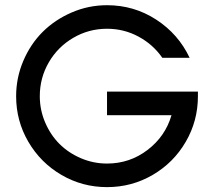

<svg xmlns="http://www.w3.org/2000/svg" viewBox="-20 -727 843 756"><path d="M401.4 -273.4V-366.2H666.5H759.3V-348.1Q759.3 -251 711.4 -168.7Q663.6 -86.4 581.3 -38.3Q499 9.8 401.4 9.8Q304.2 9.8 221.9 -38.3Q139.6 -86.4 91.6 -168.7Q43.5 -251 43.5 -348.1Q43.5 -420.9 71.8 -487.3Q100.1 -553.7 148.2 -601.6Q196.3 -649.4 262.5 -678Q328.6 -706.5 401.4 -706.5Q507.8 -706.5 595.2 -649.7Q682.6 -592.8 726.6 -499.5H619.1Q582.5 -552.2 525.1 -583Q467.8 -613.8 401.4 -613.8Q329.6 -613.8 268.6 -578.1Q207.5 -542.5 172.1 -481.4Q136.7 -420.4 136.7 -348.1Q136.7 -294.4 157.7 -245.1Q178.7 -195.8 214.1 -160.4Q249.5 -125 298.6 -104Q347.7 -83 401.4 -83Q490.7 -83 560.8 -136.5Q630.9 -189.9 655.3 -273.4Z"/></svg>

Font: Basically A Sans Serif Medium
Style: Regular
Weight: 500
Designer: Hyung-Suk Kim
Foundry: Mental Design
Version: 1.000